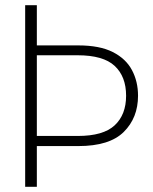

<svg xmlns="http://www.w3.org/2000/svg" viewBox="-20 -720 590 740"><path d="M77 0V-700H122V-545H282Q364 -545 414.5 -519.5Q465 -494 488.5 -450Q512 -406 512 -351Q512 -266 457 -211.5Q402 -157 282 -157H122V0ZM122 -196H280Q378 -196 422 -237Q466 -278 466 -351Q466 -425 422 -466Q378 -507 279 -507H122Z"/></svg>

Font: DM Sans ExtraLight
Style: Regular
Weight: 200
Designer: Colophon Foundry, Jonny Pinhorn
Foundry: Colophon Foundry
Version: Version 4.004; ttfautohint (v1.8.4.7-5d5b)